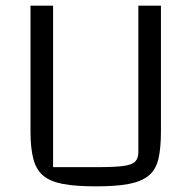

<svg xmlns="http://www.w3.org/2000/svg" viewBox="-20 -645 678 680"><path d="M320 15Q248 15 203 6.5Q158 -2 133 -23Q108 -44 98 -82.5Q88 -121 88 -180V-625H168V-53H324Q384 -53 415.5 -57Q447 -61 458.5 -72.5Q470 -84 470 -106V-625H550V-180Q550 -120 541 -82Q532 -44 506.5 -23Q481 -2 436 6.5Q391 15 320 15Z"/></svg>

Font: Changa ExtraLight Light
Style: Regular
Weight: 300
Version: Version 3.002; ttfautohint (v1.8.2)